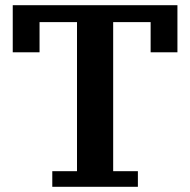

<svg xmlns="http://www.w3.org/2000/svg" viewBox="-20 -718 732 738"><path d="M181 -60H276V-633H132V-517H29V-698H662V-517H559V-633H415V-60H510V0H181Z"/></svg>

Font: IBM Plex Serif SemiBold
Style: Regular
Weight: 600
Designer: Mike Abbink, Paul van der Laan, Pieter van Rosmalen
Foundry: Bold Monday
Version: Version 2.5